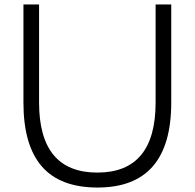

<svg xmlns="http://www.w3.org/2000/svg" viewBox="-20 -830 872 860"><path d="M747 -810V-370Q747 10 417 10Q249 10 167 -85Q85 -180 85 -370V-810H155V-371Q155 -57 416 -57Q677 -57 677 -371V-810Z"/></svg>

Font: Sinkin Sans 300 Light
Style: Regular
Weight: 300
Designer: Keith Bates
Foundry: K-Type
Version: Sinkin Sans (version 1.0)  by Keith Bates   •   © 2014   www